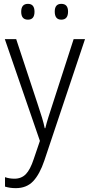

<svg xmlns="http://www.w3.org/2000/svg" viewBox="-20 -735 463 996"><path d="M5 -532H64L175 -196Q189 -154 198 -124.5Q207 -95 212 -70H215Q221 -95 231 -127Q241 -159 253 -195L362 -532H421L210 98Q186 169 152 205Q118 241 62 241Q46 241 32.5 239Q19 237 6 233V184Q17 188 29.5 190Q42 192 55 192Q91 192 114 168.5Q137 145 155 90L187 -4ZM90 -674Q90 -715 125 -715Q159 -715 159 -674Q159 -633 125 -633Q90 -633 90 -674ZM264 -675Q264 -715 298 -715Q333 -715 333 -675Q333 -633 298 -633Q264 -633 264 -675Z"/></svg>

Font: Noto Sans Lao SemiCondensed Light
Style: Regular
Weight: 300
Width: 4
Designer: Monotype Design Team
Foundry: Monotype Imaging Inc.
Version: Version 2.003; ttfautohint (v1.8.4.7-5d5b)